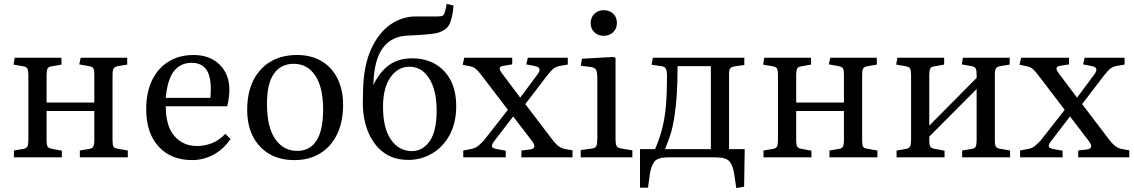

<svg xmlns="http://www.w3.org/2000/svg" viewBox="-20 -804 5792 981"><path d="M51 0V-35L99 -43Q115 -46 120 -55.5Q125 -65 125 -91V-420Q125 -445 120 -453.5Q115 -462 100 -465L49 -474L55 -509H294V-474L244 -465Q228 -463 223 -453.5Q218 -444 218 -419V-280H462V-423Q462 -446 457 -454.5Q452 -463 435 -466L385 -475L392 -509H630V-474L583 -466Q566 -463 560.5 -454Q555 -445 555 -420V-86Q555 -63 560 -54.5Q565 -46 582 -44L633 -35V0H388V-35L435 -43Q451 -45 456.5 -54.5Q462 -64 462 -89V-237H218V-87Q218 -64 223 -55.5Q228 -47 243 -44L296 -34V0Z M961 14Q854 14 790.5 -55Q727 -124 727 -246Q727 -332 757 -394Q787 -456 841.5 -489.5Q896 -523 969 -523Q1052 -523 1102 -474Q1152 -425 1152 -345Q1152 -308 1141 -261H827Q827 -160 871 -109Q915 -58 987 -58Q1026 -58 1063 -72.5Q1100 -87 1131 -120L1158 -94Q1122 -41 1070.5 -13.5Q1019 14 961 14ZM827 -304H1055Q1057 -324 1057 -349Q1057 -419 1032.5 -451Q1008 -483 959 -483Q901 -483 868 -439.5Q835 -396 827 -304Z M1484 14Q1410 14 1356 -17.5Q1302 -49 1272.5 -106.5Q1243 -164 1243 -243Q1243 -330 1274 -392.5Q1305 -455 1362 -489Q1419 -523 1498 -523Q1570 -523 1622.5 -492Q1675 -461 1704 -403.5Q1733 -346 1733 -268Q1733 -182 1702.5 -118.5Q1672 -55 1616 -20.5Q1560 14 1484 14ZM1499 -33Q1563 -33 1597 -85.5Q1631 -138 1631 -244Q1631 -357 1591 -417.5Q1551 -478 1481 -478Q1415 -478 1379.5 -427.5Q1344 -377 1344 -273Q1344 -155 1386 -94Q1428 -33 1499 -33Z M2066 13Q1988 13 1936 -28Q1884 -69 1858 -137.5Q1832 -206 1834 -290L1835 -343Q1838 -469 1876 -552.5Q1914 -636 1974 -678Q2034 -720 2105 -720H2215Q2234 -720 2241 -723.5Q2248 -727 2251 -737Q2254 -746 2257.5 -759.5Q2261 -773 2262 -784L2297 -776Q2293 -718 2278 -683.5Q2263 -649 2212 -635Q2198 -632 2163 -628.5Q2128 -625 2061 -622Q1981 -619 1936.5 -559.5Q1892 -500 1888 -379L1887 -369Q1921 -438 1968.5 -472Q2016 -506 2087 -506Q2152 -506 2202.5 -477.5Q2253 -449 2282 -394.5Q2311 -340 2311 -262Q2311 -177 2278 -115.5Q2245 -54 2189 -20.5Q2133 13 2066 13ZM2084 -32Q2140 -32 2175.5 -83Q2211 -134 2211 -239Q2211 -343 2173 -403Q2135 -463 2072 -463Q2013 -463 1975 -409Q1937 -355 1937 -258Q1937 -148 1978 -90Q2019 -32 2084 -32Z M2347 0V-35L2388 -43Q2405 -46 2417.5 -54.5Q2430 -63 2452 -86L2575 -243L2442 -417Q2424 -441 2412 -451.5Q2400 -462 2379 -466L2344 -473L2352 -509H2597V-475L2554 -468Q2537 -466 2533.5 -457Q2530 -448 2548 -425L2638 -305L2725 -422Q2739 -441 2736.5 -451.5Q2734 -462 2711 -467L2669 -475L2677 -509H2881V-474L2839 -467Q2821 -463 2809 -454Q2797 -445 2777 -420L2664 -272L2801 -92Q2820 -67 2835.5 -56Q2851 -45 2871 -42L2905 -36V0H2644V-35L2686 -40Q2728 -44 2697 -85L2602 -209L2506 -84Q2493 -67 2493.5 -57Q2494 -47 2515 -43L2564 -34V0Z M3064 -621Q3036 -621 3017 -639Q2998 -657 2998 -686Q2998 -715 3017 -733.5Q3036 -752 3064 -752Q3094 -752 3113 -734Q3132 -716 3132 -687Q3132 -658 3113 -639.5Q3094 -621 3064 -621ZM2947 0V-37L3003 -45Q3022 -47 3027 -57.5Q3032 -68 3032 -95V-399Q3032 -435 3025.5 -447Q3019 -459 2997 -462L2948 -468L2953 -504L3115 -513L3125 -508V-91Q3125 -70 3130 -59Q3135 -48 3155 -45L3211 -36V0Z M3742 157 3732 90Q3726 44 3708.5 22Q3691 0 3635 0H3392Q3340 0 3323 22.5Q3306 45 3300 88L3291 155H3250V-42H3327Q3350 -95 3363.5 -148Q3377 -201 3382.5 -264.5Q3388 -328 3388 -412Q3388 -440 3382.5 -451.5Q3377 -463 3360 -466L3309 -473L3316 -509H3783V-472L3734 -465Q3715 -462 3710 -453.5Q3705 -445 3705 -428V-42H3785L3782 150ZM3378 -42H3612V-466H3442Q3442 -386 3438 -322.5Q3434 -259 3425 -203Q3418 -157 3407.5 -123Q3397 -89 3378 -42Z M3881 0V-35L3929 -43Q3945 -46 3950 -55.5Q3955 -65 3955 -91V-420Q3955 -445 3950 -453.5Q3945 -462 3930 -465L3879 -474L3885 -509H4124V-474L4074 -465Q4058 -463 4053 -453.5Q4048 -444 4048 -419V-280H4292V-423Q4292 -446 4287 -454.5Q4282 -463 4265 -466L4215 -475L4222 -509H4460V-474L4413 -466Q4396 -463 4390.5 -454Q4385 -445 4385 -420V-86Q4385 -63 4390 -54.5Q4395 -46 4412 -44L4463 -35V0H4218V-35L4265 -43Q4281 -45 4286.5 -54.5Q4292 -64 4292 -89V-237H4048V-87Q4048 -64 4053 -55.5Q4058 -47 4073 -44L4126 -34V0Z M4561 0V-35L4609 -43Q4625 -46 4630 -55.5Q4635 -65 4635 -91V-420Q4635 -445 4630 -453.5Q4625 -462 4610 -465L4559 -474L4565 -509H4804V-474L4754 -465Q4738 -463 4733 -453.5Q4728 -444 4728 -419V-162L4970 -406V-423Q4970 -446 4965 -454.5Q4960 -463 4944 -466L4894 -475L4900 -509H5139V-474L5091 -466Q5074 -463 5068.5 -454Q5063 -445 5063 -420V-86Q5063 -63 5068.5 -54.5Q5074 -46 5090 -44L5141 -35V0H4896V-35L4943 -43Q4960 -45 4965 -54.5Q4970 -64 4970 -89V-349L4728 -106V-87Q4728 -64 4733 -55.5Q4738 -47 4753 -44L4806 -34V0Z M5192 0V-35L5233 -43Q5250 -46 5262.5 -54.5Q5275 -63 5297 -86L5420 -243L5287 -417Q5269 -441 5257 -451.5Q5245 -462 5224 -466L5189 -473L5197 -509H5442V-475L5399 -468Q5382 -466 5378.5 -457Q5375 -448 5393 -425L5483 -305L5570 -422Q5584 -441 5581.5 -451.5Q5579 -462 5556 -467L5514 -475L5522 -509H5726V-474L5684 -467Q5666 -463 5654 -454Q5642 -445 5622 -420L5509 -272L5646 -92Q5665 -67 5680.5 -56Q5696 -45 5716 -42L5750 -36V0H5489V-35L5531 -40Q5573 -44 5542 -85L5447 -209L5351 -84Q5338 -67 5338.5 -57Q5339 -47 5360 -43L5409 -34V0Z"/></svg>

Font: Literata 36pt
Style: Regular
Weight: 400
Designer: Latin by Veronika Burian and Jose Scaglione. Greek by Irene Vlachou. Cyrillic by Vera Evstafieva.
Foundry: TypeTogether
Version: Version 3.002